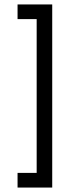

<svg xmlns="http://www.w3.org/2000/svg" viewBox="-20 -760 335 864"><path d="M59 18H145V-674H59V-740H215V84H59Z"/></svg>

Font: D-DIN
Style: Regular
Weight: 400
Designer: Charles Nix
Foundry: Datto Inc.
Version: Version 1.00